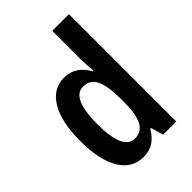

<svg xmlns="http://www.w3.org/2000/svg" viewBox="-226 -855 961 961"><g transform="rotate(-45 254.5 -375.0)"><path d="M207 10Q127 10 83 -63Q39 -136 39 -271Q39 -407 83.5 -480Q128 -553 205 -553Q247 -553 278.5 -532Q310 -511 330 -473H335Q333 -497 331.5 -520.5Q330 -544 330 -563V-760H448V0H355L336 -66H330Q308 -29 279 -9.5Q250 10 207 10ZM242 -86Q289 -86 310.5 -127Q332 -168 332 -252V-279Q332 -367 311 -410.5Q290 -454 241 -454Q200 -454 179.5 -407Q159 -360 159 -271Q159 -86 242 -86Z"/></g></svg>

Font: Avrile Sans Condensed SemiBold
Style: Regular
Weight: 600
Width: 3
Designer: Monotype Design Team
Foundry: Monotype Imaging Inc.
Version: Version 2.001;September 10, 2019;FontCreator 11.5.0.2425 64-